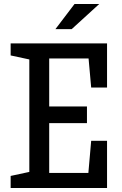

<svg xmlns="http://www.w3.org/2000/svg" viewBox="-20 -936 605 956"><path d="M33 0H513V-235H434L420 -75H225V-323H413V-406H225V-645H421L434 -500H513V-720H33V-660L126 -640V-80L33 -60ZM256 -791H337L474 -916H351Z"/></svg>

Font: Hermeneus One
Style: Regular
Weight: 400
Designer: Rodrigo Fuenzalida, Pablo Impallari
Foundry: Pablo Impallari, Rodrigo Fuenzalida
Version: Version 1.002